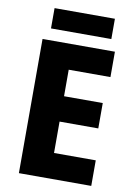

<svg xmlns="http://www.w3.org/2000/svg" viewBox="-96 -945 704 1006"><g transform="rotate(10 256.0 -442.0)"><path d="M462 0H77V-714H462V-579H240V-438H446V-303H240V-136H462ZM432 -884V-776H111V-884Z"/></g></svg>

Font: Noto Sans Tamil SemiCondensed ExtraBold
Style: Regular
Weight: 800
Width: 4
Designer: Jelle Bosma - Monotype Design Team
Foundry: Monotype Imaging Inc.
Version: Version 2.004; ttfautohint (v1.8.4.7-5d5b)